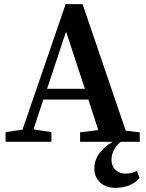

<svg xmlns="http://www.w3.org/2000/svg" viewBox="-20 -687 709 930"><path d="M300 -534 208 -257H391ZM7 0V-47L89 -59L298 -667H380L589 -54L657 -46V0H368V-46L456 -57L408 -205H190L142 -60L229 -47V0ZM437 130Q437 83 468.5 46.5Q500 10 547 -11H581Q550 8 535 33.5Q520 59 520 87Q520 118 539.5 136Q559 154 589 154Q617 154 643 141L656 175Q636 200 604 211.5Q572 223 540 223Q493 223 465 197Q437 171 437 130Z"/></svg>

Font: Source Serif Pro Semibold
Style: Regular
Weight: 600
Designer: Frank Grießhammer
Foundry: Adobe Systems Incorporated
Version: Version 3.000;hotconv 1.0.109;makeotfexe 2.5.65596